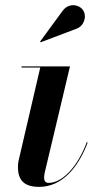

<svg xmlns="http://www.w3.org/2000/svg" viewBox="-20 -719 384 749"><path d="M276 -606C307.5 -616 320 -654 304.5 -678.5C291 -700.5 249.5 -710.5 224.5 -677L136.5 -557L138.5 -554ZM322 -163 318.5 -164.5C284 -71.5 225 -5.5 169.5 -5.5C157 -5.5 152 -14.5 152 -25.5C152 -30.5 153 -37.5 154 -43.5L253 -460H64V-455.5H137L52 -90C50.5 -84 50 -73 50 -67.5C50 -13 77.5 10 132.5 10C220.5 10 284 -62.5 322 -163Z"/></svg>

Font: Bodoni* 36pt Medium
Style: Italic
Weight: 500
Italic angle: -13°
Version: Version 2.3